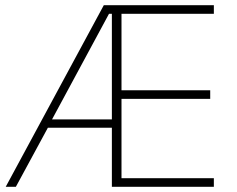

<svg xmlns="http://www.w3.org/2000/svg" viewBox="-20 -718 912 738"><path d="M410 -227H164L41 0H2L379 -698H802V-665H447V-371H788V-338H447V-33H802V0H410ZM399 -665 180 -259H410V-665Z"/></svg>

Font: Plexus Sans ExtraLight
Style: Regular
Weight: 250
Version: Version 2.001;PS 002.001;hotconv 1.0.70;makeotf.lib2.5.58329